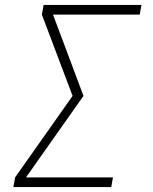

<svg xmlns="http://www.w3.org/2000/svg" viewBox="-20 -755 616 775"><path d="M34 0H429L436 -39H85L317 -368L194 -696H544L551 -735H156L149 -696L273 -368L41 -39Z"/></svg>

Font: Iosevka Sparkle XLtObl
Style: Regular
Weight: 200
Italic angle: -9°
Designer: Belleve Invis
Foundry: Belleve Invis
Version: Version 4.5.0; ttfautohint (v1.8.3)